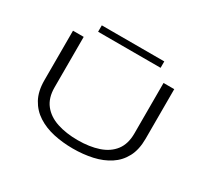

<svg xmlns="http://www.w3.org/2000/svg" viewBox="-165 -1078 1429 1336"><g transform="rotate(30 550.0 -410.0)"><path d="M552 11Q470 11 396.2 -5.2Q322.5 -21.5 265.8 -58Q209 -94.5 176.2 -154.2Q143.5 -214 143.5 -301.5V-700H229.5V-294Q229.5 -210 270.8 -157.5Q312 -105 384.8 -80.8Q457.5 -56.5 552 -56.5Q646.5 -56.5 718.5 -80.8Q790.5 -105 830.8 -157.5Q871 -210 871 -294V-700H957V-301.5Q957 -214 925.2 -154.2Q893.5 -94.5 837.5 -58Q781.5 -21.5 708 -5.2Q634.5 11 552 11ZM298.5 -781V-832.5H800.5V-781Z"/></g></svg>

Font: Trispace Expanded Light
Style: Regular
Weight: 300
Width: 7
Designer: Tyler Finck
Foundry: Etcetera Type Company
Version: Version 1.210; ttfautohint (v1.8.3)